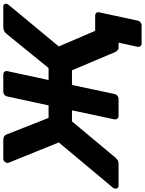

<svg xmlns="http://www.w3.org/2000/svg" viewBox="118 -863 880 1166"><g transform="rotate(-90 558.0 -280.0)"><path d="M877 140Q867 140 861 133Q855 126 857 115L882 0H860L840 -142H1046Q1057 -142 1062.5 -135Q1068 -128 1066 -117L1016 115Q1014 126 1005.5 133Q997 140 986 140ZM1101 -700Q1111 -700 1115.5 -693.5Q1120 -687 1118 -679Q1116 -673 1111 -667L859 -363L1000 -34Q1002 -29 1000 -23Q998 -13 990 -6.5Q982 0 973 0H855Q841 0 835 -6.5Q829 -13 826 -18L714 -283H625L570 -24Q568 -14 559.5 -7Q551 0 541 0H436Q426 0 420.5 -7Q415 -14 416 -25L471 -283H404L183 -18Q178 -13 170 -6.5Q162 0 148 0H14Q4 0 -1 -6.5Q-6 -13 -4 -23Q-3 -25 -2 -28.5Q-1 -32 1 -34L276 -363L153 -667Q151 -673 152 -679Q154 -687 160.5 -693.5Q167 -700 177 -700H291Q305 -700 313 -694.5Q321 -689 324 -681L425 -425H501L555 -675Q557 -686 565.5 -693Q574 -700 584 -700H689Q699 -700 705 -693Q711 -686 709 -675L655 -425H728L936 -681Q943 -689 952.5 -694.5Q962 -700 977 -700Z"/></g></svg>

Font: Rubik Light SemiBold
Style: Italic
Weight: 600
Italic angle: -12°
Version: Version 2.104